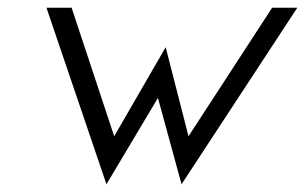

<svg xmlns="http://www.w3.org/2000/svg" viewBox="-20 -471 788 496"><path d="M100 -451 255 5 388 -218 449 5 748 -451H683L467 -119L408 -349L275 -119L165 -451Z"/></svg>

Font: Charger Sport
Style: LitNrwObl
Weight: 300
Designer: Jasper
Foundry: Cannot Into Space Fonts
Version: Version 1.1